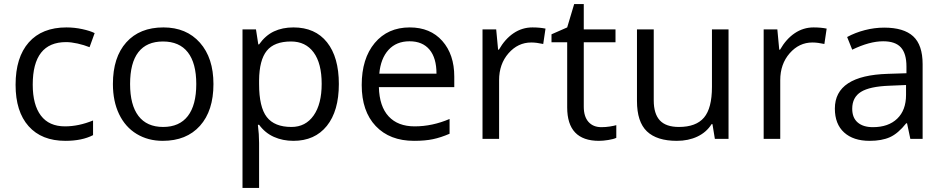

<svg xmlns="http://www.w3.org/2000/svg" viewBox="-20 -679 4613 939"><path d="M299.8 9.8Q183.6 9.8 119.9 -61.8Q56.2 -133.3 56.2 -264.2Q56.2 -398.4 120.8 -471.7Q185.5 -544.9 305.2 -544.9Q343.8 -544.9 382.3 -536.6Q420.9 -528.3 442.9 -517.1L418 -448.2Q391.1 -459 359.4 -466.1Q327.6 -473.1 303.2 -473.1Q140.1 -473.1 140.1 -265.1Q140.1 -166.5 179.9 -113.8Q219.7 -61 297.9 -61Q364.7 -61 435.1 -89.8V-18.1Q381.3 9.8 299.8 9.8Z M1023.9 -268.1Q1023.9 -137.2 958 -63.7Q892.1 9.8 775.9 9.8Q704.1 9.8 648.4 -23.9Q592.8 -57.6 562.5 -120.6Q532.2 -183.6 532.2 -268.1Q532.2 -398.9 597.7 -471.9Q663.1 -544.9 779.3 -544.9Q891.6 -544.9 957.8 -470.2Q1023.9 -395.5 1023.9 -268.1ZM616.2 -268.1Q616.2 -165.5 657.2 -111.8Q698.2 -58.1 777.8 -58.1Q857.4 -58.1 898.7 -111.6Q939.9 -165 939.9 -268.1Q939.9 -370.1 898.7 -423.1Q857.4 -476.1 776.9 -476.1Q697.3 -476.1 656.7 -423.8Q616.2 -371.6 616.2 -268.1Z M1415 9.8Q1362.8 9.8 1319.6 -9.5Q1276.4 -28.8 1247.1 -68.8H1241.2Q1247.1 -22 1247.1 20V240.2H1166V-535.2H1231.9L1243.2 -461.9H1247.1Q1278.3 -505.9 1319.8 -525.4Q1361.3 -544.9 1415 -544.9Q1521.5 -544.9 1579.3 -472.2Q1637.2 -399.4 1637.2 -268.1Q1637.2 -136.2 1578.4 -63.2Q1519.5 9.8 1415 9.8ZM1403.3 -476.1Q1321.3 -476.1 1284.7 -430.7Q1248 -385.3 1247.1 -286.1V-268.1Q1247.1 -155.3 1284.7 -106.7Q1322.3 -58.1 1405.3 -58.1Q1474.6 -58.1 1513.9 -114.3Q1553.2 -170.4 1553.2 -269Q1553.2 -369.1 1513.9 -422.6Q1474.6 -476.1 1403.3 -476.1Z M2004.9 9.8Q1886.2 9.8 1817.6 -62.5Q1749 -134.8 1749 -263.2Q1749 -392.6 1812.7 -468.8Q1876.5 -544.9 1983.9 -544.9Q2084.5 -544.9 2143.1 -478.8Q2201.7 -412.6 2201.7 -304.2V-252.9H1833Q1835.4 -158.7 1880.6 -109.9Q1925.8 -61 2007.8 -61Q2094.2 -61 2178.7 -97.2V-24.9Q2135.7 -6.3 2097.4 1.7Q2059.1 9.8 2004.9 9.8ZM1982.9 -477.1Q1918.5 -477.1 1880.1 -435.1Q1841.8 -393.1 1835 -318.8H2114.7Q2114.7 -395.5 2080.6 -436.3Q2046.4 -477.1 1982.9 -477.1Z M2584 -544.9Q2619.6 -544.9 2647.9 -539.1L2636.7 -463.9Q2603.5 -471.2 2578.1 -471.2Q2513.2 -471.2 2467 -418.5Q2420.9 -365.7 2420.9 -287.1V0H2339.8V-535.2H2406.7L2416 -436H2419.9Q2449.7 -488.3 2491.7 -516.6Q2533.7 -544.9 2584 -544.9Z M2920.9 -57.1Q2942.4 -57.1 2962.4 -60.3Q2982.4 -63.5 2994.1 -66.9V-4.9Q2981 1.5 2955.3 5.6Q2929.7 9.8 2909.2 9.8Q2753.9 9.8 2753.9 -153.8V-472.2H2677.2V-511.2L2753.9 -544.9L2788.1 -659.2H2835V-535.2H2990.2V-472.2H2835V-157.2Q2835 -108.9 2857.9 -83Q2880.9 -57.1 2920.9 -57.1Z M3177.2 -535.2V-188Q3177.2 -122.6 3207 -90.3Q3236.8 -58.1 3300.3 -58.1Q3384.3 -58.1 3423.1 -104Q3461.9 -149.9 3461.9 -253.9V-535.2H3543V0H3476.1L3464.4 -71.8H3460Q3435.1 -32.2 3390.9 -11.2Q3346.7 9.8 3290 9.8Q3192.4 9.8 3143.8 -36.6Q3095.2 -83 3095.2 -185.1V-535.2Z M3959 -544.9Q3994.6 -544.9 4022.9 -539.1L4011.7 -463.9Q3978.5 -471.2 3953.1 -471.2Q3888.2 -471.2 3842 -418.5Q3795.9 -365.7 3795.9 -287.1V0H3714.8V-535.2H3781.7L3791 -436H3794.9Q3824.7 -488.3 3866.7 -516.6Q3908.7 -544.9 3959 -544.9Z M4432.1 0 4416 -76.2H4412.1Q4372.1 -25.9 4332.3 -8.1Q4292.5 9.8 4232.9 9.8Q4153.3 9.8 4108.2 -31.2Q4063 -72.3 4063 -147.9Q4063 -310.1 4322.3 -317.9L4413.1 -320.8V-354Q4413.1 -417 4386 -447Q4358.9 -477.1 4299.3 -477.1Q4232.4 -477.1 4147.9 -436L4123 -498Q4162.6 -519.5 4209.7 -531.7Q4256.8 -543.9 4304.2 -543.9Q4399.9 -543.9 4446 -501.5Q4492.2 -459 4492.2 -365.2V0ZM4249 -57.1Q4324.7 -57.1 4367.9 -98.6Q4411.1 -140.1 4411.1 -214.8V-263.2L4330.1 -259.8Q4233.4 -256.3 4190.7 -229.7Q4147.9 -203.1 4147.9 -147Q4147.9 -103 4174.6 -80.1Q4201.2 -57.1 4249 -57.1Z"/></svg>

Font: f01333215
Style: Regular
Weight: 400
Foundry: Ascender Corporation
Version: Version 1.10